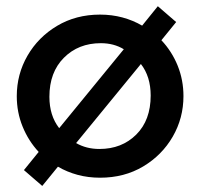

<svg xmlns="http://www.w3.org/2000/svg" viewBox="-20 -557 644 618"><path d="M116 41.5 57 -9.5 104.5 -68Q71.5 -103.5 52.8 -149.5Q34 -195.5 34 -247.5Q34 -318 68.5 -377.8Q103 -437.5 163.8 -473.8Q224.5 -510 302 -510Q340 -510 374.2 -500.8Q408.5 -491.5 437.5 -474.5L488 -537L547 -486L499.5 -427.5Q533 -392 551.8 -345.8Q570.5 -299.5 570.5 -247.5Q570.5 -177 536 -117.2Q501.5 -57.5 440.8 -21.2Q380 15 302 15Q264 15 229.8 5.8Q195.5 -3.5 166.5 -20.5ZM170.5 -144.5 378.5 -398.5Q346.5 -418 304.5 -418Q232.5 -418 185.8 -371.2Q139 -324.5 139 -245.5Q139 -185 170.5 -144.5ZM300 -77.5Q372 -77.5 418.5 -123.8Q465 -170 465 -249.5Q465 -310.5 433.5 -351L225 -96.5Q258 -77.5 300 -77.5Z"/></svg>

Font: Geologica
Style: Regular
Weight: 400
Designer: Sindre Bremnes, Frode Helland
Foundry: Monokrom Skriftforlag AS
Version: Version 1.010; ttfautohint (v1.8.4.7-5d5b);gftools[0.9.28]